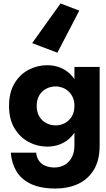

<svg xmlns="http://www.w3.org/2000/svg" viewBox="-20 -845 610 1104"><path d="M42 33Q47 94 75 140.5Q103 187 158.5 213Q214 239 299 239Q370 239 427 213.5Q484 188 518.5 133Q553 78 553 -10V-460H408V-10Q408 32 392.5 60.5Q377 89 351 103.5Q325 118 293 118Q264 118 241 108.5Q218 99 204.5 80Q191 61 188 33ZM32 -236Q32 -159 63.5 -107Q95 -55 145 -28.5Q195 -2 251 -2Q309 -2 353.5 -29.5Q398 -57 424 -109.5Q450 -162 450 -236Q450 -311 424 -363Q398 -415 353.5 -442.5Q309 -470 251 -470Q195 -470 145 -444Q95 -418 63.5 -366Q32 -314 32 -236ZM191 -236Q191 -272 206 -297Q221 -322 246 -335Q271 -348 301 -348Q320 -348 339 -341Q358 -334 373.5 -320Q389 -306 398.5 -285Q408 -264 408 -236Q408 -199 392 -174Q376 -149 351.5 -136.5Q327 -124 301 -124Q271 -124 246 -137Q221 -150 206 -175.5Q191 -201 191 -236ZM310 -542 436 -784 328 -825 165 -597Z"/></svg>

Font: Jost
Style: Bold
Weight: 700
Version: Version 3.710